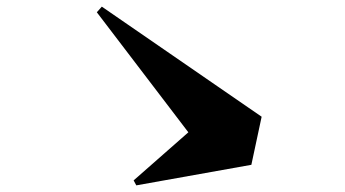

<svg xmlns="http://www.w3.org/2000/svg" viewBox="-20 -658 1040 579"><path d="M391 -99 383 -114 548 -259 272 -621 287 -638 769 -306 738 -161Z"/></svg>

Font: Reggae One
Style: Regular
Weight: 400
Designer: Fontworks Inc.
Foundry: Fontworks Inc.
Version: Version 1.100